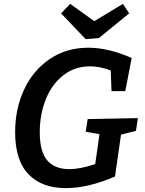

<svg xmlns="http://www.w3.org/2000/svg" viewBox="-20 -959 746 990"><path d="M691 -350 681 -284 604 -265 573 -49Q435 11 319 11Q196 11 127 -60.5Q58 -132 58 -278Q58 -398 104.5 -497.5Q151 -597 237 -655Q323 -713 435 -713Q539 -713 659 -660L626 -489H555L551 -596Q494 -617 444 -617Q367 -617 308 -572Q249 -527 217 -449Q185 -371 185 -277Q185 -177 223.5 -132Q262 -87 337 -87Q396 -87 471 -113L493 -267L422 -280L432 -345ZM466 -850 614 -939 646 -890 490 -763 422 -757 295 -890 342 -939Z"/></svg>

Font: Bitter Pro SemiBold
Style: Italic
Weight: 600
Italic angle: -9°
Designer: Sol Matas, and Bitter project Authors
Foundry: Sol Matas
Version: Version 1.010